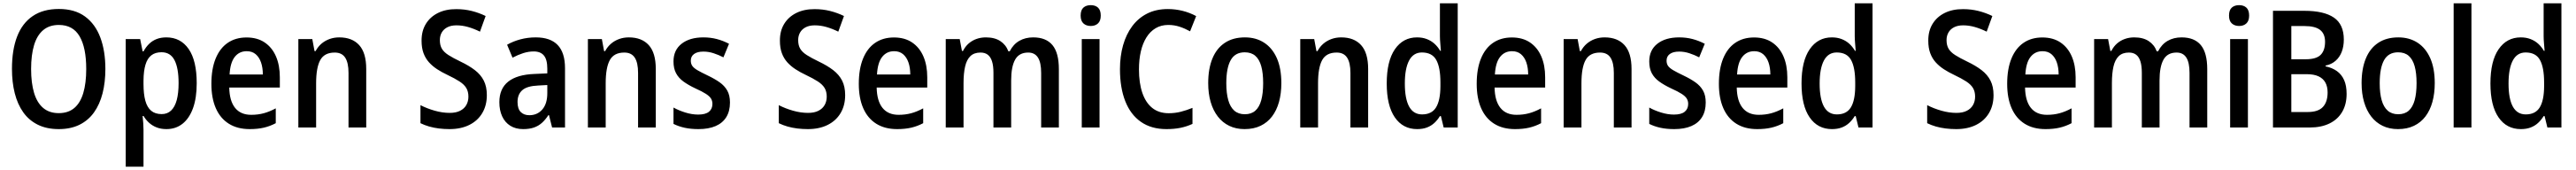

<svg xmlns="http://www.w3.org/2000/svg" viewBox="-20 -780 15770 1040"><path d="M625 -357.9Q625 -276.4 607.7 -208.7Q590.3 -141.1 555.4 -92.3Q520.5 -43.5 466.6 -16.8Q412.6 9.8 339.8 9.8Q265.6 9.8 211.4 -17.1Q157.2 -43.9 122.3 -93Q87.4 -142.1 70.3 -209.7Q53.2 -277.3 53.2 -358.9Q53.2 -474.6 84.7 -556.4Q116.2 -638.2 180.2 -681.6Q244.1 -725.1 340.3 -725.1Q437.5 -725.1 500.5 -679Q563.5 -632.8 594.2 -550.3Q625 -467.8 625 -357.9ZM170.4 -357.9Q170.4 -272 188.7 -211.4Q207 -150.9 244.6 -119.4Q282.2 -87.9 339.4 -87.9Q397.5 -87.9 434.6 -119.1Q471.7 -150.4 489.7 -210.7Q507.8 -271 507.8 -357.9Q507.8 -488.8 467 -558.1Q426.3 -627.4 340.3 -627.4Q282.2 -627.4 244.6 -595.9Q207 -564.5 188.7 -504.4Q170.4 -444.3 170.4 -357.9Z M998.5 -551.3Q1085.4 -551.3 1134.8 -480.2Q1184.1 -409.2 1184.1 -271Q1184.1 -180.7 1161.4 -118.2Q1138.7 -55.7 1097.2 -22.9Q1055.7 9.8 999 9.8Q965.3 9.8 939 -0.5Q912.6 -10.7 892.6 -28.8Q872.6 -46.9 858.9 -70.3H853Q855.5 -47.9 856.9 -25.6Q858.4 -3.4 858.4 14.2V239.7H749.5V-541H837.9L853 -465.8H858.4Q873.5 -493.2 893.3 -512.2Q913.1 -531.2 939.2 -541.3Q965.3 -551.3 998.5 -551.3ZM968.8 -460.4Q930.2 -460.4 906 -441.4Q881.8 -422.4 870.4 -384Q858.9 -345.7 858.4 -287.1V-265.6Q858.4 -204.6 869.6 -163.8Q880.9 -123 905.3 -102.5Q929.7 -82 969.7 -82Q1004.4 -82 1027.3 -103.8Q1050.3 -125.5 1061.8 -167.7Q1073.2 -210 1073.2 -271.5Q1073.2 -363.8 1048.1 -412.1Q1022.9 -460.4 968.8 -460.4Z M1489.3 -550.8Q1554.7 -550.8 1600.1 -520.3Q1645.5 -489.7 1669.2 -435.1Q1692.9 -380.4 1692.9 -307.1V-244.6H1383.3Q1384.8 -162.6 1418.9 -120.1Q1453.1 -77.6 1517.6 -77.6Q1559.1 -77.6 1594.5 -87.2Q1629.9 -96.7 1668 -117.2V-26.4Q1632.8 -7.8 1595 1Q1557.1 9.8 1508.3 9.8Q1433.1 9.8 1380.6 -23.2Q1328.1 -56.2 1301 -118.2Q1273.9 -180.2 1273.9 -267.1Q1273.9 -357.9 1299.8 -421.4Q1325.7 -484.9 1373.8 -517.8Q1421.9 -550.8 1489.3 -550.8ZM1490.2 -466.8Q1444.3 -466.8 1416.7 -431.6Q1389.2 -396.5 1385.3 -324.2H1588.9Q1588.9 -365.7 1577.9 -397.7Q1566.9 -429.7 1545.2 -448.2Q1523.4 -466.8 1490.2 -466.8Z M2056.6 -551.3Q2135.7 -551.3 2178.7 -503.9Q2221.7 -456.5 2221.7 -357.9V0H2113.3V-334Q2113.3 -396 2093 -427.2Q2072.8 -458.5 2028.8 -458.5Q1965.8 -458.5 1940.4 -412.6Q1915 -366.7 1915 -270.5V0H1806.2V-541H1891.6L1905.3 -467.3H1911.6Q1926.3 -494.6 1948.2 -513.2Q1970.2 -531.7 1997.8 -541.5Q2025.4 -551.3 2056.6 -551.3Z M2960 -198.2Q2960 -135.3 2932.1 -88.4Q2904.3 -41.5 2853 -15.9Q2801.8 9.8 2731.4 9.8Q2697.8 9.8 2666.5 5.9Q2635.3 2 2606.9 -6.1Q2578.6 -14.2 2553.7 -26.4V-136.7Q2593.8 -116.2 2640.9 -102.8Q2688 -89.4 2732.9 -89.4Q2771 -89.4 2796.4 -102.3Q2821.8 -115.2 2834.5 -137.7Q2847.2 -160.2 2847.2 -189Q2847.2 -219.7 2834.2 -241.5Q2821.3 -263.2 2792.7 -281.7Q2764.2 -300.3 2717.8 -322.3Q2684.6 -337.9 2656 -356.4Q2627.4 -375 2606 -398.7Q2584.5 -422.4 2572.5 -454.6Q2560.5 -486.8 2560.5 -530.8Q2560.1 -590.3 2586.7 -633.8Q2613.3 -677.2 2661.4 -700.9Q2709.5 -724.6 2773.9 -724.1Q2823.2 -724.1 2867.7 -712.9Q2912.1 -701.7 2952.6 -682.1L2918 -586.4Q2879.9 -605 2844.5 -615Q2809.1 -625 2773.9 -625Q2741.2 -625 2718.8 -613.5Q2696.3 -602.1 2684.3 -581.8Q2672.4 -561.5 2672.4 -534.7Q2672.4 -502.9 2684.8 -481.9Q2697.3 -460.9 2725.1 -443.1Q2752.9 -425.3 2798.8 -403.3Q2851.1 -378.4 2887 -350.8Q2922.9 -323.2 2941.4 -286.6Q2960 -250 2960 -198.2Z M3259.3 -551.3Q3349.1 -551.3 3393.8 -504.4Q3438.5 -457.5 3438.5 -362.8V0H3359.4L3340.3 -75.7H3336.9Q3318.4 -47.4 3297.1 -28.3Q3275.9 -9.3 3248.3 0.2Q3220.7 9.8 3182.1 9.8Q3136.2 9.8 3103.5 -10.7Q3070.8 -31.2 3053.7 -68.4Q3036.6 -105.5 3036.6 -154.8Q3036.6 -237.8 3091.1 -280.8Q3145.5 -323.7 3251.5 -327.6L3330.1 -331.1V-359.9Q3330.1 -415.5 3309.3 -440.4Q3288.6 -465.3 3247.1 -465.3Q3215.3 -465.3 3183.1 -455.1Q3150.9 -444.8 3117.2 -427.2L3084 -506.3Q3120.6 -527.3 3165.5 -539.3Q3210.4 -551.3 3259.3 -551.3ZM3330.1 -259.8 3273.9 -256.8Q3206.1 -253.9 3177 -228.3Q3147.9 -202.6 3147.9 -156.2Q3147.9 -114.3 3167.5 -94.7Q3187 -75.2 3220.2 -75.2Q3269 -75.2 3299.6 -110.4Q3330.1 -145.5 3330.1 -210Z M3829.1 -551.3Q3908.2 -551.3 3951.2 -503.9Q3994.1 -456.5 3994.1 -357.9V0H3885.7V-334Q3885.7 -396 3865.5 -427.2Q3845.2 -458.5 3801.3 -458.5Q3738.3 -458.5 3712.9 -412.6Q3687.5 -366.7 3687.5 -270.5V0H3578.6V-541H3664.1L3677.7 -467.3H3684.1Q3698.7 -494.6 3720.7 -513.2Q3742.7 -531.7 3770.3 -541.5Q3797.9 -551.3 3829.1 -551.3Z M4448.2 -152.8Q4448.2 -100.1 4425.8 -63.7Q4403.3 -27.3 4360.4 -8.8Q4317.4 9.8 4255.9 9.8Q4208.5 9.8 4171.4 1.7Q4134.3 -6.3 4102.5 -22V-122.1Q4133.8 -104.5 4174.6 -91.8Q4215.3 -79.1 4253.9 -79.1Q4298.3 -79.1 4319.6 -96.4Q4340.8 -113.8 4340.8 -144.5Q4340.8 -162.6 4332.3 -176.8Q4323.7 -190.9 4301.3 -205.6Q4278.8 -220.2 4236.3 -239.3Q4193.8 -259.3 4163.8 -281Q4133.8 -302.7 4118.2 -332Q4102.5 -361.3 4102.5 -404.3Q4102.5 -473.6 4152.3 -512.5Q4202.1 -551.3 4285.6 -551.3Q4328.6 -551.3 4367.2 -541.3Q4405.8 -531.2 4442.4 -512.2L4408.2 -429.2Q4378.9 -444.3 4348.1 -454.3Q4317.4 -464.4 4285.6 -464.4Q4248.5 -464.4 4228.5 -449.7Q4208.5 -435.1 4208.5 -409.2Q4208.5 -390.1 4217.5 -377Q4226.6 -363.8 4249.5 -350.3Q4272.5 -336.9 4313.5 -317.4Q4354.5 -297.9 4384.8 -276.6Q4415 -255.4 4431.6 -226.1Q4448.2 -196.8 4448.2 -152.8Z M5153.3 -198.2Q5153.3 -135.3 5125.5 -88.4Q5097.7 -41.5 5046.4 -15.9Q4995.1 9.8 4924.8 9.8Q4891.1 9.8 4859.9 5.9Q4828.6 2 4800.3 -6.1Q4772 -14.2 4747.1 -26.4V-136.7Q4787.1 -116.2 4834.2 -102.8Q4881.3 -89.4 4926.3 -89.4Q4964.4 -89.4 4989.7 -102.3Q5015.1 -115.2 5027.8 -137.7Q5040.5 -160.2 5040.5 -189Q5040.5 -219.7 5027.6 -241.5Q5014.6 -263.2 4986.1 -281.7Q4957.5 -300.3 4911.1 -322.3Q4877.9 -337.9 4849.4 -356.4Q4820.8 -375 4799.3 -398.7Q4777.8 -422.4 4765.9 -454.6Q4753.9 -486.8 4753.9 -530.8Q4753.4 -590.3 4780 -633.8Q4806.6 -677.2 4854.7 -700.9Q4902.8 -724.6 4967.3 -724.1Q5016.6 -724.1 5061 -712.9Q5105.5 -701.7 5146 -682.1L5111.3 -586.4Q5073.2 -605 5037.8 -615Q5002.4 -625 4967.3 -625Q4934.6 -625 4912.1 -613.5Q4889.6 -602.1 4877.7 -581.8Q4865.7 -561.5 4865.7 -534.7Q4865.7 -502.9 4878.2 -481.9Q4890.6 -460.9 4918.5 -443.1Q4946.3 -425.3 4992.2 -403.3Q5044.4 -378.4 5080.3 -350.8Q5116.2 -323.2 5134.8 -286.6Q5153.3 -250 5153.3 -198.2Z M5452.1 -550.8Q5517.6 -550.8 5563 -520.3Q5608.4 -489.7 5632.1 -435.1Q5655.8 -380.4 5655.8 -307.1V-244.6H5346.2Q5347.7 -162.6 5381.8 -120.1Q5416 -77.6 5480.5 -77.6Q5522 -77.6 5557.4 -87.2Q5592.8 -96.7 5630.9 -117.2V-26.4Q5595.7 -7.8 5557.9 1Q5520 9.8 5471.2 9.8Q5396 9.8 5343.5 -23.2Q5291 -56.2 5263.9 -118.2Q5236.8 -180.2 5236.8 -267.1Q5236.8 -357.9 5262.7 -421.4Q5288.6 -484.9 5336.7 -517.8Q5384.8 -550.8 5452.1 -550.8ZM5453.1 -466.8Q5407.2 -466.8 5379.6 -431.6Q5352.1 -396.5 5348.1 -324.2H5551.8Q5551.8 -365.7 5540.8 -397.7Q5529.8 -429.7 5508.1 -448.2Q5486.3 -466.8 5453.1 -466.8Z M6304.2 -551.3Q6382.8 -551.3 6422.1 -504.2Q6461.4 -457 6461.4 -356.9V0H6353V-334Q6353 -397.5 6333.3 -428Q6313.5 -458.5 6273.9 -458.5Q6217.8 -458.5 6193.6 -415Q6169.4 -371.6 6169.4 -287.6V0H6061V-334.5Q6061 -377.4 6052.2 -404.8Q6043.5 -432.1 6026.1 -445.3Q6008.8 -458.5 5981.9 -458.5Q5942.4 -458.5 5919.7 -436.5Q5897 -414.6 5887.5 -372.8Q5877.9 -331.1 5877.9 -272V0H5769V-541H5854.5L5868.2 -468.3H5874.5Q5888.2 -495.6 5909.2 -513.9Q5930.2 -532.2 5957 -541.7Q5983.9 -551.3 6014.6 -551.3Q6068.4 -551.3 6102.8 -528.8Q6137.2 -506.3 6152.3 -466.3H6160.6Q6182.6 -509.3 6219.5 -530.3Q6256.3 -551.3 6304.2 -551.3Z M6710.4 -541V0H6601.6V-541ZM6656.7 -748.5Q6684.6 -748.5 6701.2 -733.2Q6717.8 -717.8 6717.8 -684.6Q6717.8 -652.3 6700.9 -636.7Q6684.1 -621.1 6656.7 -621.1Q6628.9 -621.1 6611.8 -636.7Q6594.7 -652.3 6594.7 -684.6Q6594.7 -718.3 6611.6 -733.4Q6628.4 -748.5 6656.7 -748.5Z M7131.3 -627.4Q7087.4 -627.4 7053.7 -607.4Q7020 -587.4 6997.3 -551Q6974.6 -514.6 6963.1 -465.1Q6951.7 -415.5 6951.7 -356Q6951.7 -272 6972.4 -211.7Q6993.2 -151.4 7033.4 -119.4Q7073.7 -87.4 7133.8 -87.4Q7172.4 -87.4 7208 -96.4Q7243.7 -105.5 7279.3 -120.1V-22Q7244.1 -5.9 7205.8 2Q7167.5 9.8 7120.1 9.8Q7026.9 9.8 6963.4 -34.7Q6899.9 -79.1 6867.7 -161.4Q6835.4 -243.7 6835.4 -356.9Q6835.4 -436.5 6854.5 -503.4Q6873.5 -570.3 6910.6 -620.1Q6947.8 -669.9 7002.4 -697.3Q7057.1 -724.6 7128.4 -724.6Q7174.8 -724.6 7218.8 -713.6Q7262.7 -702.6 7301.8 -681.6L7264.6 -588.4Q7233.9 -605.5 7200.7 -616.5Q7167.5 -627.4 7131.3 -627.4Z M7823.2 -271.5Q7823.2 -208 7808.8 -156.2Q7794.4 -104.5 7766.1 -67.4Q7737.8 -30.3 7695.8 -10.3Q7653.8 9.8 7598.1 9.8Q7545.9 9.8 7504.6 -10Q7463.4 -29.8 7434.6 -66.9Q7405.8 -104 7390.6 -155.8Q7375.5 -207.5 7375.5 -271.5Q7375.5 -358.9 7401.1 -421.6Q7426.8 -484.4 7477.1 -517.8Q7527.3 -551.3 7600.6 -551.3Q7668 -551.3 7718 -518.8Q7768.1 -486.3 7795.7 -424.1Q7823.2 -361.8 7823.2 -271.5ZM7486.3 -271Q7486.3 -210 7498.3 -167.5Q7510.3 -125 7535.4 -103Q7560.5 -81.1 7599.6 -81.1Q7639.2 -81.1 7663.8 -102.8Q7688.5 -124.5 7700.2 -167Q7711.9 -209.5 7711.9 -271.5Q7711.9 -333 7700.2 -375Q7688.5 -417 7663.8 -438.5Q7639.2 -460 7599.1 -460Q7540 -460 7513.2 -412.1Q7486.3 -364.3 7486.3 -271Z M8189.5 -551.3Q8268.6 -551.3 8311.5 -503.9Q8354.5 -456.5 8354.5 -357.9V0H8246.1V-334Q8246.1 -396 8225.8 -427.2Q8205.6 -458.5 8161.6 -458.5Q8098.6 -458.5 8073.2 -412.6Q8047.9 -366.7 8047.9 -270.5V0H7939V-541H8024.4L8038.1 -467.3H8044.4Q8059.1 -494.6 8081.1 -513.2Q8103 -531.7 8130.6 -541.5Q8158.2 -551.3 8189.5 -551.3Z M8654.3 9.8Q8567.4 9.8 8517.8 -62Q8468.3 -133.8 8468.3 -269.5Q8468.3 -406.2 8518.3 -478.8Q8568.4 -551.3 8653.8 -551.3Q8687 -551.3 8713.6 -541Q8740.2 -530.8 8760.5 -512.5Q8780.8 -494.1 8795.4 -469.2H8799.8Q8798.3 -490.7 8796.1 -515.1Q8793.9 -539.6 8793.9 -559.6V-759.8H8902.8V0H8816.9L8799.8 -69.8H8793.9Q8779.3 -45.9 8759.8 -27.8Q8740.2 -9.8 8714.4 0Q8688.5 9.8 8654.3 9.8ZM8684.6 -80.1Q8743.7 -80.1 8770 -122.8Q8796.4 -165.5 8796.9 -251.5V-275.9Q8796.9 -367.2 8771.5 -413.1Q8746.1 -459 8683.6 -459Q8631.3 -459 8605.2 -409.7Q8579.1 -360.4 8579.1 -269Q8579.1 -175.8 8605.5 -127.9Q8631.8 -80.1 8684.6 -80.1Z M9234.4 -550.8Q9299.8 -550.8 9345.2 -520.3Q9390.6 -489.7 9414.3 -435.1Q9438 -380.4 9438 -307.1V-244.6H9128.4Q9129.9 -162.6 9164.1 -120.1Q9198.2 -77.6 9262.7 -77.6Q9304.2 -77.6 9339.6 -87.2Q9375 -96.7 9413.1 -117.2V-26.4Q9377.9 -7.8 9340.1 1Q9302.2 9.8 9253.4 9.8Q9178.2 9.8 9125.7 -23.2Q9073.2 -56.2 9046.1 -118.2Q9019 -180.2 9019 -267.1Q9019 -357.9 9044.9 -421.4Q9070.8 -484.9 9118.9 -517.8Q9167 -550.8 9234.4 -550.8ZM9235.4 -466.8Q9189.5 -466.8 9161.9 -431.6Q9134.3 -396.5 9130.4 -324.2H9334Q9334 -365.7 9323 -397.7Q9312 -429.7 9290.3 -448.2Q9268.6 -466.8 9235.4 -466.8Z M9801.8 -551.3Q9880.9 -551.3 9923.8 -503.9Q9966.8 -456.5 9966.8 -357.9V0H9858.4V-334Q9858.4 -396 9838.1 -427.2Q9817.9 -458.5 9773.9 -458.5Q9710.9 -458.5 9685.5 -412.6Q9660.2 -366.7 9660.2 -270.5V0H9551.3V-541H9636.7L9650.4 -467.3H9656.7Q9671.4 -494.6 9693.4 -513.2Q9715.3 -531.7 9742.9 -541.5Q9770.5 -551.3 9801.8 -551.3Z M10420.9 -152.8Q10420.9 -100.1 10398.4 -63.7Q10376 -27.3 10333 -8.8Q10290 9.8 10228.5 9.8Q10181.2 9.8 10144 1.7Q10106.9 -6.3 10075.2 -22V-122.1Q10106.4 -104.5 10147.2 -91.8Q10188 -79.1 10226.6 -79.1Q10271 -79.1 10292.2 -96.4Q10313.5 -113.8 10313.5 -144.5Q10313.5 -162.6 10304.9 -176.8Q10296.4 -190.9 10273.9 -205.6Q10251.5 -220.2 10209 -239.3Q10166.5 -259.3 10136.5 -281Q10106.4 -302.7 10090.8 -332Q10075.2 -361.3 10075.2 -404.3Q10075.2 -473.6 10125 -512.5Q10174.8 -551.3 10258.3 -551.3Q10301.3 -551.3 10339.8 -541.3Q10378.4 -531.2 10415 -512.2L10380.9 -429.2Q10351.6 -444.3 10320.8 -454.3Q10290 -464.4 10258.3 -464.4Q10221.2 -464.4 10201.2 -449.7Q10181.2 -435.1 10181.2 -409.2Q10181.2 -390.1 10190.2 -377Q10199.2 -363.8 10222.2 -350.3Q10245.1 -336.9 10286.1 -317.4Q10327.1 -297.9 10357.4 -276.6Q10387.7 -255.4 10404.3 -226.1Q10420.9 -196.8 10420.9 -152.8Z M10716.8 -550.8Q10782.2 -550.8 10827.6 -520.3Q10873 -489.7 10896.7 -435.1Q10920.4 -380.4 10920.4 -307.1V-244.6H10610.8Q10612.3 -162.6 10646.5 -120.1Q10680.7 -77.6 10745.1 -77.6Q10786.6 -77.6 10822 -87.2Q10857.4 -96.7 10895.5 -117.2V-26.4Q10860.4 -7.8 10822.5 1Q10784.7 9.8 10735.8 9.8Q10660.6 9.8 10608.2 -23.2Q10555.7 -56.2 10528.6 -118.2Q10501.5 -180.2 10501.5 -267.1Q10501.5 -357.9 10527.3 -421.4Q10553.2 -484.9 10601.3 -517.8Q10649.4 -550.8 10716.8 -550.8ZM10717.8 -466.8Q10671.9 -466.8 10644.3 -431.6Q10616.7 -396.5 10612.8 -324.2H10816.4Q10816.4 -365.7 10805.4 -397.7Q10794.4 -429.7 10772.7 -448.2Q10751 -466.8 10717.8 -466.8Z M11193.4 9.8Q11106.4 9.8 11056.9 -62Q11007.3 -133.8 11007.3 -269.5Q11007.3 -406.2 11057.4 -478.8Q11107.4 -551.3 11192.9 -551.3Q11226.1 -551.3 11252.7 -541Q11279.3 -530.8 11299.6 -512.5Q11319.8 -494.1 11334.5 -469.2H11338.9Q11337.4 -490.7 11335.2 -515.1Q11333 -539.6 11333 -559.6V-759.8H11441.9V0H11356L11338.9 -69.8H11333Q11318.4 -45.9 11298.8 -27.8Q11279.3 -9.8 11253.4 0Q11227.5 9.8 11193.4 9.8ZM11223.6 -80.1Q11282.7 -80.1 11309.1 -122.8Q11335.4 -165.5 11335.9 -251.5V-275.9Q11335.9 -367.2 11310.5 -413.1Q11285.2 -459 11222.7 -459Q11170.4 -459 11144.3 -409.7Q11118.2 -360.4 11118.2 -269Q11118.2 -175.8 11144.5 -127.9Q11170.9 -80.1 11223.6 -80.1Z M12182.6 -198.2Q12182.6 -135.3 12154.8 -88.4Q12127 -41.5 12075.7 -15.9Q12024.4 9.8 11954.1 9.8Q11920.4 9.8 11889.2 5.9Q11857.9 2 11829.6 -6.1Q11801.3 -14.2 11776.4 -26.4V-136.7Q11816.4 -116.2 11863.5 -102.8Q11910.6 -89.4 11955.6 -89.4Q11993.7 -89.4 12019 -102.3Q12044.4 -115.2 12057.1 -137.7Q12069.8 -160.2 12069.8 -189Q12069.8 -219.7 12056.9 -241.5Q12043.9 -263.2 12015.4 -281.7Q11986.8 -300.3 11940.4 -322.3Q11907.2 -337.9 11878.7 -356.4Q11850.1 -375 11828.6 -398.7Q11807.1 -422.4 11795.2 -454.6Q11783.2 -486.8 11783.2 -530.8Q11782.7 -590.3 11809.3 -633.8Q11835.9 -677.2 11884 -700.9Q11932.1 -724.6 11996.6 -724.1Q12045.9 -724.1 12090.3 -712.9Q12134.8 -701.7 12175.3 -682.1L12140.6 -586.4Q12102.5 -605 12067.1 -615Q12031.7 -625 11996.6 -625Q11963.9 -625 11941.4 -613.5Q11918.9 -602.1 11907 -581.8Q11895 -561.5 11895 -534.7Q11895 -502.9 11907.5 -481.9Q11919.9 -460.9 11947.8 -443.1Q11975.6 -425.3 12021.5 -403.3Q12073.7 -378.4 12109.6 -350.8Q12145.5 -323.2 12164.1 -286.6Q12182.6 -250 12182.6 -198.2Z M12481.4 -550.8Q12546.9 -550.8 12592.3 -520.3Q12637.7 -489.7 12661.4 -435.1Q12685.1 -380.4 12685.1 -307.1V-244.6H12375.5Q12377 -162.6 12411.1 -120.1Q12445.3 -77.6 12509.8 -77.6Q12551.3 -77.6 12586.7 -87.2Q12622.1 -96.7 12660.2 -117.2V-26.4Q12625 -7.8 12587.2 1Q12549.3 9.8 12500.5 9.8Q12425.3 9.8 12372.8 -23.2Q12320.3 -56.2 12293.2 -118.2Q12266.1 -180.2 12266.1 -267.1Q12266.1 -357.9 12292 -421.4Q12317.9 -484.9 12366 -517.8Q12414.1 -550.8 12481.4 -550.8ZM12482.4 -466.8Q12436.5 -466.8 12408.9 -431.6Q12381.3 -396.5 12377.4 -324.2H12581.1Q12581.1 -365.7 12570.1 -397.7Q12559.1 -429.7 12537.4 -448.2Q12515.6 -466.8 12482.4 -466.8Z M13333.5 -551.3Q13412.1 -551.3 13451.4 -504.2Q13490.7 -457 13490.7 -356.9V0H13382.3V-334Q13382.3 -397.5 13362.5 -428Q13342.8 -458.5 13303.2 -458.5Q13247.1 -458.5 13222.9 -415Q13198.7 -371.6 13198.7 -287.6V0H13090.3V-334.5Q13090.3 -377.4 13081.5 -404.8Q13072.8 -432.1 13055.4 -445.3Q13038.1 -458.5 13011.2 -458.5Q12971.7 -458.5 12949 -436.5Q12926.3 -414.6 12916.7 -372.8Q12907.2 -331.1 12907.2 -272V0H12798.3V-541H12883.8L12897.5 -468.3H12903.8Q12917.5 -495.6 12938.5 -513.9Q12959.5 -532.2 12986.3 -541.7Q13013.2 -551.3 13043.9 -551.3Q13097.7 -551.3 13132.1 -528.8Q13166.5 -506.3 13181.6 -466.3H13189.9Q13211.9 -509.3 13248.8 -530.3Q13285.6 -551.3 13333.5 -551.3Z M13739.7 -541V0H13630.9V-541ZM13686 -748.5Q13713.9 -748.5 13730.5 -733.2Q13747.1 -717.8 13747.1 -684.6Q13747.1 -652.3 13730.2 -636.7Q13713.4 -621.1 13686 -621.1Q13658.2 -621.1 13641.1 -636.7Q13624 -652.3 13624 -684.6Q13624 -718.3 13640.9 -733.4Q13657.7 -748.5 13686 -748.5Z M13893.1 -713.9H14085Q14205.1 -713.9 14265.9 -672.4Q14326.7 -630.9 14326.7 -538.1Q14326.7 -495.6 14313.7 -462.4Q14300.8 -429.2 14275.9 -407.7Q14251 -386.2 14215.3 -378.9V-374Q14255.4 -365.7 14284.2 -345.2Q14313 -324.7 14328.4 -290.5Q14343.8 -256.3 14343.8 -205.6Q14343.8 -141.6 14316.7 -95.5Q14289.6 -49.3 14239 -24.7Q14188.5 0 14118.2 0H13893.1ZM14005.4 -417.5H14093.3Q14158.2 -417.5 14185.1 -444.6Q14211.9 -471.7 14211.9 -524.4Q14211.9 -573.2 14181.6 -596.9Q14151.4 -620.6 14086.9 -620.6H14005.4ZM14005.4 -326.2V-94.7H14105.5Q14169.9 -94.7 14198.7 -125.7Q14227.5 -156.7 14227.5 -214.4Q14227.5 -250 14213.9 -274.9Q14200.2 -299.8 14172.1 -313Q14144 -326.2 14098.6 -326.2Z M14883.3 -271.5Q14883.3 -208 14868.9 -156.2Q14854.5 -104.5 14826.2 -67.4Q14797.9 -30.3 14755.9 -10.3Q14713.9 9.8 14658.2 9.8Q14606 9.8 14564.7 -10Q14523.4 -29.8 14494.6 -66.9Q14465.8 -104 14450.7 -155.8Q14435.5 -207.5 14435.5 -271.5Q14435.5 -358.9 14461.2 -421.6Q14486.8 -484.4 14537.1 -517.8Q14587.4 -551.3 14660.6 -551.3Q14728 -551.3 14778.1 -518.8Q14828.1 -486.3 14855.7 -424.1Q14883.3 -361.8 14883.3 -271.5ZM14546.4 -271Q14546.4 -210 14558.3 -167.5Q14570.3 -125 14595.5 -103Q14620.6 -81.1 14659.7 -81.1Q14699.2 -81.1 14723.9 -102.8Q14748.5 -124.5 14760.3 -167Q14772 -209.5 14772 -271.5Q14772 -333 14760.3 -375Q14748.5 -417 14723.9 -438.5Q14699.2 -460 14659.2 -460Q14600.1 -460 14573.2 -412.1Q14546.4 -364.3 14546.4 -271Z M15107.9 0H14999V-759.8H15107.9Z M15410.2 9.8Q15323.2 9.8 15273.7 -62Q15224.1 -133.8 15224.1 -269.5Q15224.1 -406.2 15274.2 -478.8Q15324.2 -551.3 15409.7 -551.3Q15442.9 -551.3 15469.5 -541Q15496.1 -530.8 15516.4 -512.5Q15536.6 -494.1 15551.3 -469.2H15555.7Q15554.2 -490.7 15552 -515.1Q15549.8 -539.6 15549.8 -559.6V-759.8H15658.7V0H15572.8L15555.7 -69.8H15549.8Q15535.2 -45.9 15515.6 -27.8Q15496.1 -9.8 15470.2 0Q15444.3 9.8 15410.2 9.8ZM15440.4 -80.1Q15499.5 -80.1 15525.9 -122.8Q15552.2 -165.5 15552.7 -251.5V-275.9Q15552.7 -367.2 15527.3 -413.1Q15502 -459 15439.5 -459Q15387.2 -459 15361.1 -409.7Q15335 -360.4 15335 -269Q15335 -175.8 15361.3 -127.9Q15387.7 -80.1 15440.4 -80.1Z"/></svg>

Font: Open Sans SemiCondensed SemiBold
Style: Regular
Weight: 600
Width: 4
Designer: Monotype Design Team
Foundry: Monotype Imaging Inc.
Version: Version 3.000